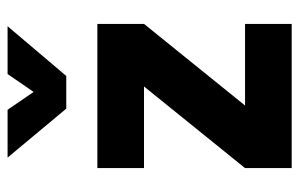

<svg xmlns="http://www.w3.org/2000/svg" viewBox="-158 -612 771 494"><g transform="rotate(-90 227.0 -365.5)"><path d="M41 -120V0H412V-120H202L412 -380V-500H41V-380H251ZM191 -731H68L194 -580H278L406 -731H283L237 -664Z"/></g></svg>

Font: Online Auction - Bold
Style: Bold
Weight: 500
Designer: Mohamed Mostafa, the designer of Online Auction
Foundry: Kief Type Foundry
Version: ""